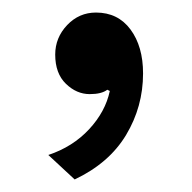

<svg xmlns="http://www.w3.org/2000/svg" viewBox="-20 -140 306 306"><path d="M133 -120Q168 -120 188 -93Q208 -66 208 -23Q208 30 181 75Q154 120 99 146L57 107Q96 94 122 66Q148 38 155 5L151 3Q142 10 123 10Q102 10 85 -6.5Q68 -23 68 -53Q68 -80 87 -100Q106 -120 133 -120Z"/></svg>

Font: Work Sans
Style: Regular
Weight: 400
Designer: Wei Huang
Foundry: Wei Huang
Version: Version 1.032;PS 001.032;hotconv 1.0.70;makeotf.lib2.5.58329